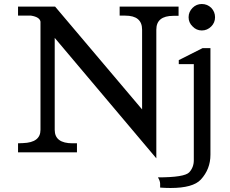

<svg xmlns="http://www.w3.org/2000/svg" viewBox="-20 -760 1150 958"><path d="M991 -520 872 -460V-440H947V40Q947 75 924 100Q900 125 768 125Q779 143 779 157Q779 171 779 176Q807 178 831 178Q943 178 982 136Q1030 84 1030 12V-520ZM921 -674Q921 -647 941 -628Q960 -608 987 -608Q1014 -608 1034 -628Q1053 -647 1053 -674Q1053 -701 1034 -721Q1014 -740 987 -740Q960 -740 941 -721Q921 -701 921 -674ZM253 -571 760 30V-612Q760 -681 845 -681H871V-727H577V-682H605Q689 -682 689 -612V-214L255 -727H70V-682H135Q178 -675 182 -652V-112Q182 -49 95 -46L70 -45V0H364V-45H342Q253 -45 253 -112Z"/></svg>

Font: Sawarabi Mincho
Style: Regular
Weight: 400
Version: Version 1.082; ttfautohint (v1.8.4.7-5d5b)